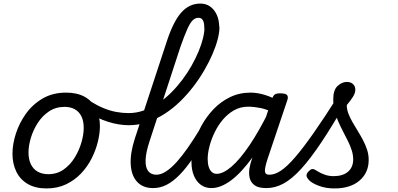

<svg xmlns="http://www.w3.org/2000/svg" viewBox="-20 -1039 2232 1078"><path d="M241 19Q179 19 136 -6Q93 -31 71.5 -75.5Q50 -120 50 -176Q50 -229 69 -288.5Q88 -348 125.5 -400.5Q163 -453 219.5 -486Q276 -519 351 -519Q413 -519 455.5 -495.5Q498 -472 519.5 -429.5Q541 -387 541 -331Q541 -291 529.5 -243.5Q518 -196 494.5 -149.5Q471 -103 435 -65Q399 -27 350.5 -4Q302 19 241 19ZM251 -61Q300 -61 337 -87Q374 -113 399 -153.5Q424 -194 437 -238.5Q450 -283 450 -321Q450 -360 437 -386Q424 -412 400 -425.5Q376 -439 343 -439Q293 -439 255 -413.5Q217 -388 191.5 -348Q166 -308 153 -264Q140 -220 140 -183Q140 -144 153.5 -116.5Q167 -89 192 -75Q217 -61 251 -61Z M703 -336Q647 -336 585.5 -355.5Q524 -375 462 -416Q448 -425 447 -436.5Q446 -448 453 -457.5Q460 -467 470 -471Q480 -475 488 -470Q525 -447 561 -432Q597 -417 632.5 -410.5Q668 -404 702 -404Q746 -404 788 -419Q830 -434 868.5 -459.5Q907 -485 941 -519Q975 -553 1004 -591.5Q1033 -630 1056 -671Q1079 -712 1095 -750.5Q1111 -789 1119.5 -823.5Q1128 -858 1128 -884Q1128 -899 1140.5 -906.5Q1153 -914 1170 -914Q1187 -914 1199.5 -906.5Q1212 -899 1212 -884Q1212 -856 1202 -817.5Q1192 -779 1173 -735Q1154 -691 1127 -644.5Q1100 -598 1066 -553.5Q1032 -509 991.5 -469.5Q951 -430 904.5 -400Q858 -370 807.5 -353Q757 -336 703 -336Z M839 17Q783 17 750.5 -17.5Q718 -52 714 -114.5Q710 -177 737 -261L913 -796Q950 -913 995.5 -966Q1041 -1019 1105 -1019Q1137 -1019 1160.5 -1002Q1184 -985 1197.5 -955Q1211 -925 1211 -884Q1211 -865 1198.5 -856Q1186 -847 1169 -847Q1152 -847 1139.5 -856Q1127 -865 1127 -884Q1127 -901 1124 -913Q1121 -925 1114 -932Q1107 -939 1093 -939Q1077 -939 1062.5 -925.5Q1048 -912 1032 -876.5Q1016 -841 993 -776L819 -244Q799 -183 797.5 -141Q796 -99 812 -78.5Q828 -58 858 -58Q872 -58 879 -46.5Q886 -35 884 -20.5Q882 -6 871 5.5Q860 17 839 17Z M840 17Q826 17 819 5.5Q812 -6 813.5 -20.5Q815 -35 826 -46.5Q837 -58 858 -58Q884 -58 913 -77Q942 -96 972.5 -130Q1003 -164 1035 -210Q1067 -256 1100 -310Q1108 -323 1122 -321Q1136 -319 1145 -308.5Q1154 -298 1146 -285Q1103 -210 1064.5 -153Q1026 -96 989.5 -58.5Q953 -21 916.5 -2Q880 17 840 17Z M1167 17Q1133 17 1108 -1Q1083 -19 1069 -52Q1055 -85 1055 -130Q1055 -176 1069 -229Q1083 -282 1111 -333Q1139 -384 1179 -426Q1219 -468 1271.5 -493.5Q1324 -519 1387 -519Q1425 -519 1469 -505.5Q1513 -492 1548 -468L1530 -399Q1481 -425 1443 -432.5Q1405 -440 1373 -440Q1330 -440 1294.5 -420Q1259 -400 1231.5 -367.5Q1204 -335 1185 -295.5Q1166 -256 1156 -217Q1146 -178 1146 -146Q1146 -121 1152 -102Q1158 -83 1169.5 -73Q1181 -63 1196 -63Q1233 -63 1280 -103.5Q1327 -144 1380.5 -223Q1434 -302 1490 -415L1527 -378Q1462 -244 1398.5 -156.5Q1335 -69 1277 -26Q1219 17 1167 17ZM1475 17Q1430 17 1408.5 0.5Q1387 -16 1381.5 -41.5Q1376 -67 1381 -95.5Q1386 -124 1395 -148L1507 -483Q1514 -503 1523.5 -509Q1533 -515 1552 -515Q1583 -515 1591.5 -505.5Q1600 -496 1593 -476L1483 -149Q1466 -97 1467.5 -77.5Q1469 -58 1492 -58Q1506 -58 1513 -46.5Q1520 -35 1518.5 -20.5Q1517 -6 1506.5 5.5Q1496 17 1475 17Z M1476 17Q1457 17 1450.5 5.5Q1444 -6 1447 -20.5Q1450 -35 1462 -46.5Q1474 -58 1493 -58Q1523 -58 1557.5 -81Q1592 -104 1636.5 -155.5Q1681 -207 1741 -292.5Q1801 -378 1880 -503Q1888 -516 1902.5 -513Q1917 -510 1926.5 -499Q1936 -488 1928 -475Q1849 -337 1786 -242.5Q1723 -148 1671 -91Q1619 -34 1572 -8.5Q1525 17 1476 17Z M1858 19Q1809 19 1769.5 4Q1730 -11 1715 -28Q1700 -44 1701 -55.5Q1702 -67 1715 -79Q1727 -91 1736.5 -90Q1746 -89 1762 -78Q1779 -67 1802.5 -58.5Q1826 -50 1853 -50Q1905 -50 1934 -75Q1963 -100 1963 -144Q1963 -169 1955 -194.5Q1947 -220 1934 -246Q1921 -272 1907 -299Q1893 -326 1880 -355Q1867 -384 1859 -415.5Q1851 -447 1851 -481Q1851 -534 1875.5 -556.5Q1900 -579 1927 -579Q1950 -579 1962.5 -566.5Q1975 -554 1975 -535Q1975 -515 1959.5 -492Q1944 -469 1927 -449Q1927 -425 1936 -401.5Q1945 -378 1959 -353.5Q1973 -329 1988.5 -304Q2004 -279 2018 -252.5Q2032 -226 2041 -198.5Q2050 -171 2050 -141Q2050 -69 1998.5 -25Q1947 19 1858 19Z"/></svg>

Font: Playwrite US Trad
Style: Regular
Weight: 400
Designer: Veronika Burian, José Scaglione
Foundry: TypeTogether
Version: Version 1.002